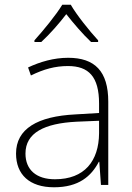

<svg xmlns="http://www.w3.org/2000/svg" viewBox="-20 -784 561 814"><path d="M280 -764H244C219 -722 163 -654 126 -613V-606H155C192 -640 232 -686 261 -724C291 -686 330 -640 366 -606H396V-613C359 -653 304 -722 280 -764ZM269 -539C208 -539 150 -522 99 -498L111 -464C166 -491 214 -504 268 -504C356 -504 400 -459 400 -345V-305L300 -299C139 -291 48 -238 48 -133C48 -44 105 10 209 10C314 10 367 -37 399 -98H401L408 0H439V-353C439 -482 382 -539 269 -539ZM304 -268 400 -272V-219C399 -101 338 -24 213 -24C134 -24 88 -64 88 -133C88 -221 168 -261 304 -268Z"/></svg>

Font: Noto Sans Telugu ExtraLight
Style: Regular
Weight: 200
Designer: Jelle Bosma - Monotype Design Team
Foundry: Monotype Imaging Inc.
Version: Version 2.005